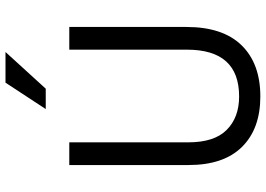

<svg xmlns="http://www.w3.org/2000/svg" viewBox="-152 -789 949 685"><g transform="rotate(-90 322.5 -446.5)"><path d="M487.8 -253.9Q487.8 -67.9 320.8 -67.9Q246.1 -67.9 201.7 -112.1Q157.2 -156.2 157.2 -249V-673.8H76.2V-248Q76.2 -123 140.9 -57.6Q205.6 7.8 320.8 7.8Q438 7.8 503.4 -59.1Q568.8 -126 568.8 -255.9V-673.8H487.8ZM370.1 -901.4 275.9 -757.8H348.6L479.5 -901.4Z"/></g></svg>

Font: FAU Chimera
Style: Regular
Weight: 400
Version: Version 1.002;hotconv 1.0.117;makeotfexe 2.5.65602